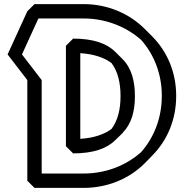

<svg xmlns="http://www.w3.org/2000/svg" viewBox="-20 -880 895 935"><path d="M637 -412C637 -486 620 -549 577 -592L542 -627L541 -628C499 -669 434 -692 336 -692L301 -657V-168L336 -133C435 -133 501 -157 542 -198L578 -233V-234C621 -278 637 -339 637 -412ZM567 -412C567 -349 554 -293 523 -252C488 -226 438 -208 371 -204V-621C436 -617 487 -600 523 -573C554 -532 567 -476 567 -412ZM167 -790H387C494 -790 593 -751 667 -686C730 -615 768 -521 768 -413C768 -304 729 -209 667 -139C593 -73 494 -35 387 -35H183V-490L87 -615ZM148 -860 113 -825 17 -615 113 -490V0L148 35H387C503 35 609 -9 685 -85L720 -121C793 -194 838 -295 838 -413C838 -530 793 -631 720 -704L685 -739C609 -815 503 -860 387 -860Z"/></svg>

Font: Hussar Press
Style: Bold
Weight: 700
Foundry: Cannot Into Space Fonts
Version: Version 1.43